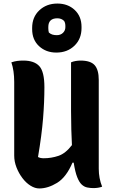

<svg xmlns="http://www.w3.org/2000/svg" viewBox="-20 -1051 640 1081"><path d="M201 10Q177 10 152 -5.5Q127 -21 106.5 -48Q86 -75 73 -108Q60 -141 60 -175V-590Q60 -653 44 -700Q62 -706 77.5 -708Q93 -710 111 -710Q173 -710 201.5 -678.5Q230 -647 230 -560Q230 -478 222.5 -384.5Q215 -291 194 -167Q207 -160 226 -160Q269 -160 309 -173.5Q349 -187 385 -234Q383 -273 381.5 -321Q380 -369 380 -427V-700Q391 -705 405.5 -707.5Q420 -710 433 -710Q490 -710 513 -684Q536 -658 536 -601V-101Q536 -47 555 0Q534 8 506 8Q488 8 471 4.5Q454 1 440 -12Q426 -25 414.5 -54Q403 -83 395 -135H388Q353 -53 301.5 -21.5Q250 10 201 10ZM303 -1031Q362 -1031 400.5 -995Q439 -959 439 -900V-893Q439 -832 399 -793.5Q359 -755 297 -755Q239 -755 200 -791Q161 -827 161 -887V-894Q161 -955 201.5 -993Q242 -1031 303 -1031ZM303 -948Q252 -948 252 -899V-892Q252 -879 255 -868Q265 -859 276 -856Q287 -853 300 -853Q321 -853 334.5 -866Q348 -879 348 -898V-905Q348 -922 341 -933Q326 -948 303 -948Z"/></svg>

Font: Recursive Mn Csl St XBd
Style: Regular
Weight: 800
Monospace: yes
Version: Version 1.079;hotconv 1.0.112;makeotfexe 2.5.65598; ttfautoh